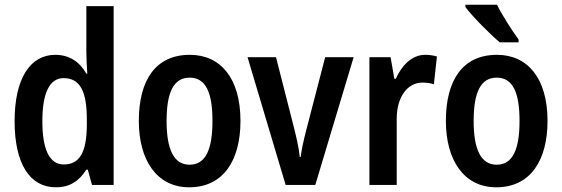

<svg xmlns="http://www.w3.org/2000/svg" viewBox="-20 -786 2389 816"><path d="M217 10C278 10 316 -17 347 -65H353L371 0H463V-760H347V-563C347 -539 349 -506 351 -473H347C318 -524 274 -553 215 -553C108 -553 42 -452 42 -271C42 -90 107 10 217 10ZM251 -87C191 -87 160 -149 160 -271C160 -389 190 -454 250 -454C321 -454 349 -397 349 -279V-252C348 -140 319 -87 251 -87Z M1002 -272C1002 -454 917 -553 787 -553C641 -553 570 -445 570 -272C570 -106 646 10 784 10C932 10 1002 -108 1002 -272ZM688 -272C688 -394 718 -456 786 -456C854 -456 883 -394 883 -272C883 -151 854 -86 786 -86C718 -86 688 -152 688 -272Z M1194 0H1320L1483 -543H1362L1280 -227C1270 -188 1261 -147 1258 -119H1254C1250 -158 1240 -201 1231 -237L1153 -543H1032Z M1787 -553C1730 -553 1687 -507 1662 -451H1656L1640 -543H1550V0H1666V-280C1666 -376 1713 -435 1775 -435C1795 -435 1811 -432 1824 -428L1837 -546C1820 -551 1803 -553 1787 -553Z M2092 -766H1958V-756C1986 -718 2064 -639 2104 -606H2184V-618C2158 -653 2114 -722 2092 -766ZM2307 -272C2307 -454 2222 -553 2092 -553C1946 -553 1875 -445 1875 -272C1875 -106 1951 10 2089 10C2237 10 2307 -108 2307 -272ZM1993 -272C1993 -394 2023 -456 2091 -456C2159 -456 2188 -394 2188 -272C2188 -151 2159 -86 2091 -86C2023 -86 1993 -152 1993 -272Z"/></svg>

Font: Noto Sans Lao UI Cond SemBd
Style: Regular
Weight: 600
Width: 3
Designer: Monotype Design Team
Foundry: Monotype Imaging Inc.
Version: Version 2.000